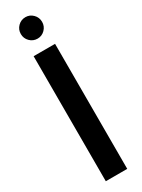

<svg xmlns="http://www.w3.org/2000/svg" viewBox="-233 -908 689 931"><g transform="rotate(-30 111.0 -442.0)"><path d="M51 0V-700H171V0ZM111 -764Q86 -764 68.5 -781.5Q51 -799 51 -824Q51 -849 68.5 -866.5Q86 -884 111 -884Q135 -884 152.5 -866.5Q170 -849 170 -824Q170 -799 152.5 -781.5Q135 -764 111 -764Z"/></g></svg>

Font: DM Sans 36pt SemiBold
Style: Regular
Weight: 600
Designer: Colophon Foundry, Jonny Pinhorn
Foundry: Colophon Foundry
Version: Version 4.004;gftools[0.9.30]